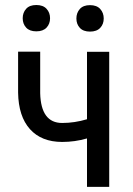

<svg xmlns="http://www.w3.org/2000/svg" viewBox="-20 -731 519 751"><path d="M407.2 0V-528.3H320.3V-264.6C288.1 -254.9 255.7 -250 223.1 -250C167.8 -250 139.2 -288.7 137.2 -366.2V-528.8H50.8V-368.7C51.8 -306.8 67.2 -259.2 97.2 -225.8C127.1 -192.5 169.1 -175.8 223.1 -175.8C256.3 -175.8 288.7 -180.3 320.3 -189.5V0ZM68.8 -659.7C68.8 -645 73.3 -632.8 82.3 -623C91.2 -613.3 104.5 -608.4 122.1 -608.4C139.6 -608.4 153 -613.3 162.1 -623C171.2 -632.8 175.8 -645 175.8 -659.7C175.8 -674.3 171.2 -686.6 162.1 -696.5C153 -706.5 139.6 -711.4 122.1 -711.4C104.5 -711.4 91.2 -706.5 82.3 -696.5C73.3 -686.6 68.8 -674.3 68.8 -659.7ZM278.8 -658.7C278.8 -644 283.3 -631.8 292.2 -622.1C301.2 -612.3 314.5 -607.4 332 -607.4C349.6 -607.4 363 -612.3 372.1 -622.1C381.2 -631.8 385.7 -644 385.7 -658.7C385.7 -673.3 381.2 -685.7 372.1 -695.8C363 -705.9 349.6 -710.9 332 -710.9C314.5 -710.9 301.2 -705.9 292.2 -695.8C283.3 -685.7 278.8 -673.3 278.8 -658.7Z"/></svg>

Font: Roboto Condensed
Style: Regular
Weight: 400
Designer: Google
Version: Version 2.134; 2016